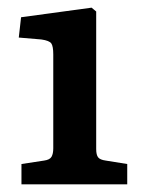

<svg xmlns="http://www.w3.org/2000/svg" viewBox="-20 -855 371 501"><path d="M36 -374V-427L95 -436Q110 -438 114.5 -446Q119 -454 119 -468V-713Q119 -734 114 -741.5Q109 -749 88 -752L29 -757L35 -810L219 -835L231 -825V-466Q231 -451 236 -444.5Q241 -438 256 -436L312 -427V-374Z"/></svg>

Font: Literata 12pt SemiBold
Style: Regular
Weight: 600
Designer: Latin by Veronika Burian and Jose Scaglione. Greek by Irene Vlachou. Cyrillic by Vera Evstafieva.
Foundry: TypeTogether
Version: Version 3.002